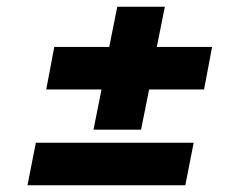

<svg xmlns="http://www.w3.org/2000/svg" viewBox="-20 -673 690 573"><path d="M259 -286 283 -406H118L142 -533H306L330 -653H472L448 -533H613L589 -406H425L401 -286ZM62 -120 87 -247H558L533 -120Z"/></svg>

Font: REM Black
Style: Italic
Weight: 900
Italic angle: -11°
Designer: Octavio Pardo
Foundry: Ashler Design
Version: Version 1.005;gftools[0.9.28]